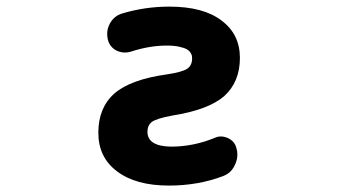

<svg xmlns="http://www.w3.org/2000/svg" viewBox="-20 -580 1040 592"><path d="M501 -7.8Q398.4 -7.8 340.8 -51.8Q283.2 -94.7 283.2 -170.9Q283.2 -248 333 -292Q382.8 -335 494.1 -350.6Q541 -357.4 557.6 -368.2Q572.3 -378.9 572.3 -399.4Q572.3 -404.3 571.8 -407.7Q571.3 -411.1 567.4 -417.5Q563.5 -423.8 555.7 -428.2Q547.9 -432.6 532.2 -436Q516.6 -439.5 494.1 -439.5Q441.4 -439.5 383.8 -420.9Q375 -418 365.2 -418Q352.5 -418 339.8 -423.8Q318.4 -434.6 312.5 -458Q310.5 -466.8 310.5 -475.6Q310.5 -492.2 318.4 -506.8Q331.1 -530.3 355.5 -538.1Q426.8 -559.6 502 -559.6Q607.4 -559.6 663.1 -516.6Q719.7 -474.6 719.7 -401.4Q719.7 -327.1 670.9 -283.2Q622.1 -241.2 510.7 -223.6Q462.9 -214.8 448.2 -204.1Q434.6 -193.4 434.6 -173.8Q434.6 -128.9 507.8 -127.9Q575.2 -127.9 640.6 -154.3Q650.4 -159.2 661.1 -159.2Q671.9 -159.2 682.6 -154.3Q704.1 -144.5 709 -123Q711.9 -113.3 711.9 -103.5Q711.9 -86.9 704.1 -71.3Q693.4 -46.9 668 -37.1Q590.8 -7.8 501 -7.8Z"/></svg>

Font: Rounded-X Mgen+ 1m bold
Style: Bold
Weight: 700
Designer: [Source Han Sans]
Ryoko NISHIZUKA  (kana & ideographs); Paul D. Hunt (Latin, Greek & Cyrillic); Wenlong ZHANG  (bopomofo
Version: Version 1.059.20150602